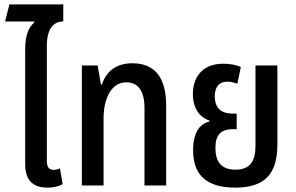

<svg xmlns="http://www.w3.org/2000/svg" viewBox="-20 -847 1354 877"><path d="M197 10C221 10 245 6 266 -6L254 -78C246 -74 234 -71 226 -71C204 -71 194 -83 194 -112V-637C194 -722 229 -749 269 -749V-827H23L3 -749H136L137 -745C115 -725 95 -695 95 -620V-99C95 -17 136 10 197 10Z M354 0H453V-305C453 -401 491 -471 556 -471C611 -471 640 -432 640 -353V0H739V-364C739 -497 684 -558 584 -558C512 -558 464 -521 446 -461H441L426 -548H354Z M1054 10C1187 10 1247 -49 1247 -188V-548H1147V-182C1147 -115 1126 -72 1055 -72C983 -72 964 -118 964 -171C964 -233 990 -257 1045 -257H1061V-328H1045C1003 -328 961 -342 961 -408C961 -447 979 -474 1018 -474C1036 -474 1054 -469 1064 -464L1080 -540C1064 -550 1031 -556 1000 -556C899 -556 861 -488 861 -418C861 -342 901 -308 937 -296V-292C900 -283 862 -252 862 -160C862 -57 914 10 1054 10Z"/></svg>

Font: Noto Sans Thai Cond Med
Style: Regular
Weight: 500
Width: 3
Designer: Monotype Design Team
Foundry: Monotype Imaging Inc.
Version: Version 2.002